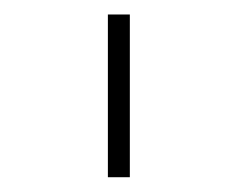

<svg xmlns="http://www.w3.org/2000/svg" viewBox="-20 -727 328 265"><path d="M159.2 -482.4H128.9V-707H159.2Z"/></svg>

Font: Pretendard GOV Thin
Style: Regular
Weight: 100
Designer: Base glyphs from Inter by Rasmus Andersson; Hangeul glyphs from Noto Sans CJK(Source Han Sans) by Jang Soo-young and Kan
Foundry: Kil Hyung-jin
Version: Version 1.309